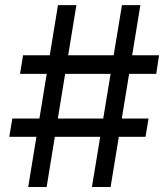

<svg xmlns="http://www.w3.org/2000/svg" viewBox="-20 -748 673 768"><path d="M467.8 -727.5H541.5L422.4 0H347.7ZM29.3 -273.9H574.2L562 -200.7H17.1ZM211.9 -727.5H285.6L166.5 0H92.8ZM72.3 -526.9H616.2L605 -452.6H60.1Z"/></svg>

Font: Inter RS Variable
Style: Regular
Weight: 400
Designer: Rasmus Andersson (customised by Maria Ramos and Noel Pretorius)
Foundry: rsms
Version: Version 3.001;Glyphs 3.2.3 (3260)